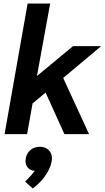

<svg xmlns="http://www.w3.org/2000/svg" viewBox="-20 -762 595 1091"><path d="M339 -319 486 0H346L239 -236L165 -174L134 0H6L137 -742H265L190 -330L395 -500H555ZM275 136Q275 177 245 225Q215 273 166 309L123 270Q128 264 145.5 246.5Q163 229 177 209Q154 207 139.5 192Q125 177 125 155Q125 118 148 95Q171 72 208 72Q237 72 256 90Q275 108 275 136Z"/></svg>

Font: Sarabun
Style: Bold Italic
Weight: 700
Italic angle: -10°
Designer: Suppakit Chalermlarp | Katatrad Co.,Ltd.
Foundry: Cadson Demak Co.,Ltd.
Version: Version 1.000; ttfautohint (v1.6)